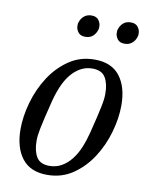

<svg xmlns="http://www.w3.org/2000/svg" viewBox="-83 -779 662 851"><g transform="rotate(10 248.0 -353.0)"><path d="M191 -29Q221 -29 245.5 -43Q270 -57 289 -81Q308 -105 321.5 -137.5Q335 -170 344 -206Q355 -250 362 -279.5Q369 -309 373 -329Q377 -349 378.5 -362Q380 -375 380 -387Q380 -432 363.5 -459.5Q347 -487 305 -487Q275 -487 250.5 -473Q226 -459 207 -435Q188 -411 174.5 -378.5Q161 -346 152 -310Q141 -266 134 -236.5Q127 -207 123 -187Q119 -167 117.5 -154Q116 -141 116 -129Q116 -84 132.5 -56.5Q149 -29 191 -29ZM188 12Q112 12 74.5 -36.5Q37 -85 37 -168Q37 -225 55 -288.5Q73 -352 107.5 -405.5Q142 -459 192.5 -493.5Q243 -528 308 -528Q384 -528 421.5 -479.5Q459 -431 459 -348Q459 -291 441 -227.5Q423 -164 388.5 -110.5Q354 -57 303.5 -22.5Q253 12 188 12ZM248 -620Q226 -620 216 -633.5Q206 -647 206 -661Q206 -665 206 -669Q206 -673 208 -678Q213 -695 226.5 -706.5Q240 -718 260 -718Q282 -718 292 -704.5Q302 -691 302 -677Q302 -673 302 -669Q302 -665 300 -660Q295 -643 282 -631.5Q269 -620 248 -620ZM425 -620Q403 -620 393 -633.5Q383 -647 383 -661Q383 -665 383 -669Q383 -673 385 -678Q390 -695 403 -706.5Q416 -718 437 -718Q459 -718 469 -704.5Q479 -691 479 -677Q479 -673 479 -669Q479 -665 477 -660Q472 -643 458.5 -631.5Q445 -620 425 -620Z"/></g></svg>

Font: IBM Plex Serif
Style: Italic
Weight: 400
Italic angle: -14°
Designer: Mike Abbink, Paul van der Laan, Pieter van Rosmalen
Foundry: Bold Monday
Version: Version 3.001